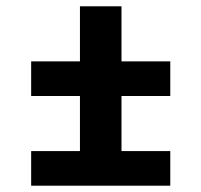

<svg xmlns="http://www.w3.org/2000/svg" viewBox="-20 -590 640 610"><path d="M234 -110V-285H79V-395H234V-570H366V-395H521V-285H366V-110ZM79 0V-110H521V0Z"/></svg>

Font: Iosevka Aile Extrabold
Style: Regular
Weight: 800
Designer: Belleve Invis
Foundry: Belleve Invis
Version: Version 27.3.5; ttfautohint (v1.8.4)